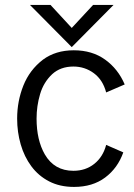

<svg xmlns="http://www.w3.org/2000/svg" viewBox="-20 -726 527 756"><path d="M271.5 10Q215.5 10 173.5 -11.8Q131.5 -33.5 103.5 -71.2Q75.5 -109 61.5 -157.5Q47.5 -206 47.5 -259Q47.5 -327.5 72 -389Q96.5 -450.5 149 -491Q199 -528 270.5 -528Q343 -528 394 -491.2Q445 -454.5 471 -393.5L398 -362Q385 -411.5 349.5 -437.8Q314 -464 269 -464Q218.5 -464 185.5 -434Q151.5 -402 137.8 -355.2Q124 -308.5 124 -259Q124 -174.5 156.5 -118Q194 -53.5 269 -53.5Q317 -53.5 351.2 -80.8Q385.5 -108 398 -155.5L465.5 -126Q443.5 -64 394 -27Q344.5 10 271.5 10ZM262.5 -540.5 98 -706.5H179L262.5 -616L346.5 -706.5H427Z"/></svg>

Font: Acari Sans
Style: Regular
Weight: 400
Designer: Alfredo Marco Pradil and Stefan Peev (font) & Cristiano Sobral (main changes)
Foundry: Alfredo Marco Pradil and Stefan Peev (font) & Cristiano Sobral (main changes)
Version: Version 1.063; ttfautohint (v1.8.3)